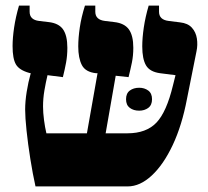

<svg xmlns="http://www.w3.org/2000/svg" viewBox="-20 -667 744 687"><path d="M107 0Q97 -45 88.5 -98.5Q80 -152 75 -199.5Q70 -247 70 -275Q70 -304 75.5 -338.5Q81 -373 90 -405L85 -406Q49 -416 37 -436.5Q25 -457 25 -502Q25 -531 30.5 -568.5Q36 -606 48 -647H86V-625Q86 -596 120 -592L154 -588Q190 -584 205.5 -562Q221 -540 221 -496Q221 -468 216.5 -443.5Q212 -419 205 -391L150 -398Q144 -373 139 -344Q134 -315 134 -286Q134 -264 137.5 -237.5Q141 -211 146 -190H291L329 -405H324Q286 -409 273 -434Q260 -459 260 -501Q260 -531 265.5 -568.5Q271 -606 284 -647H321V-625Q321 -596 356 -592L389 -588Q425 -584 441 -562Q457 -540 457 -496Q457 -468 452 -443.5Q447 -419 440 -391L394 -396L358 -190H436Q503 -190 539.5 -228Q576 -266 599 -362L608 -398L553 -405Q516 -410 502.5 -433Q489 -456 489 -501Q489 -531 494.5 -568.5Q500 -606 512 -647H549V-625Q549 -596 584 -592L624 -587Q652 -584 666.5 -568Q681 -552 684.5 -529Q688 -506 683 -483L649 -313Q631 -218 598 -148Q565 -78 523 -39Q481 0 437 0ZM431 -312Q431 -333 444.5 -343Q458 -353 478 -353Q497 -353 510.5 -343Q524 -333 524 -312Q524 -291 510.5 -281Q497 -271 478 -271Q458 -271 444.5 -281Q431 -291 431 -312Z"/></svg>

Font: Noto Serif Hebrew SemiCondensed Black
Style: Regular
Weight: 900
Width: 4
Designer: Monotype Design Team
Foundry: Monotype Imaging Inc.
Version: Version 2.004; ttfautohint (v1.8.4.7-5d5b)